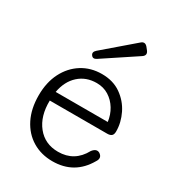

<svg xmlns="http://www.w3.org/2000/svg" viewBox="-177 -839 879 958"><g transform="rotate(30 262.0 -359.5)"><path d="M270 11Q205 11 154.5 -19.5Q104 -50 75.5 -106.5Q47 -163 47 -240Q47 -315 75.5 -371Q104 -427 154 -458.5Q204 -490 268 -490Q333 -490 378.5 -458Q424 -426 448 -377Q472 -328 472 -277Q472 -259 463.5 -252Q455 -245 439 -245H108Q106 -155 150.5 -99.5Q195 -44 271 -44Q365 -44 411 -129Q431 -155 452 -143Q478 -126 459 -98Q396 11 270 11ZM112 -297H412Q407 -336 387.5 -368Q368 -400 337.5 -419Q307 -438 268 -438Q207 -438 165.5 -400.5Q124 -363 112 -297ZM210 -544Q190 -530 179 -545Q167 -560 185 -576L355 -722Q374 -739 391 -719L403 -704Q419 -683 397 -668Z"/></g></svg>

Font: Shin Retro Maru Gothic Regular
Style: Regular
Weight: 400
Designer: Iose
Foundry: Typographish
Version: Version 1.002